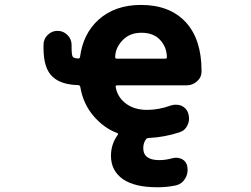

<svg xmlns="http://www.w3.org/2000/svg" viewBox="-20 -578 1040 795"><path d="M634.8 197.3Q632.8 197.3 629.9 197.3Q538.1 197.3 489.3 164.1Q439.5 128.9 439.5 67.4Q439.5 19.5 466.8 -18.6Q471.7 -24.4 464.8 -27.3Q410.2 -47.9 368.2 -96.7Q324.2 -147.5 312.5 -217.8Q311.5 -224.6 303.7 -225.6Q232.4 -227.5 198.2 -259.8Q160.2 -293.9 160.2 -378.9V-392.6Q160.2 -416 177.2 -433.1Q194.3 -450.2 217.8 -450.2H218.8Q242.2 -450.2 259.3 -433.1Q276.4 -416 276.4 -392.6V-381.8Q276.4 -347.7 282.2 -341.8Q287.1 -336.9 302.7 -335.9Q310.5 -335 311.5 -342.8Q324.2 -438.5 387.7 -496.1Q456.1 -557.6 563.5 -557.6Q682.6 -557.6 749 -486.3Q814.5 -415 814.5 -285.2Q814.5 -283.2 814.5 -282.2Q814.5 -257.8 795.9 -241.2Q777.3 -224.6 752 -224.6H464.8Q458 -224.6 459 -217.8Q465.8 -178.7 496.1 -153.3Q532.2 -123 588.9 -123Q637.7 -123 688.5 -141.6Q698.2 -144.5 708 -144.5Q719.7 -144.5 730.5 -140.6Q752 -130.9 758.8 -110.4L759.8 -107.4Q762.7 -96.7 762.7 -86.9Q762.7 -73.2 756.8 -60.5Q747.1 -38.1 723.6 -30.3Q661.1 -9.8 597.7 -6.8Q588.9 -6.8 585 -2Q573.2 13.7 573.2 35.2Q573.2 85 639.6 85Q666 85 694.3 77.1Q702.1 75.2 709 75.2Q721.7 75.2 734.4 81.1Q752.9 91.8 755.9 113.3V115.2Q756.8 121.1 756.8 126Q756.8 145.5 746.1 162.1Q733.4 183.6 709 189.5Q672.9 197.3 634.8 197.3ZM664.1 -335Q670.9 -335 670.9 -340.8Q670.9 -382.8 642.6 -413.1Q615.2 -442.4 565.4 -442.4Q517.6 -442.4 488.3 -412.1Q457 -379.9 457 -340.8Q457 -335 463.9 -335Z"/></svg>

Font: Rounded Mgen+ 2m bold
Style: Bold
Weight: 700
Designer: [Source Han Sans]
Ryoko NISHIZUKA  (kana & ideographs); Paul D. Hunt (Latin, Greek & Cyrillic); Wenlong ZHANG  (bopomofo
Version: Version 1.059.20150602